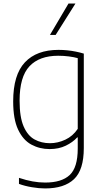

<svg xmlns="http://www.w3.org/2000/svg" viewBox="-20 -828 576 1078"><path d="M233 230Q199.5 230 159.2 223.2Q119 216.5 86.5 204.5V170.5Q127 184 163 190.5Q199 197 233.5 197Q326 197 371.2 154.8Q416.5 112.5 416.5 6V-56.5H413.5Q388.5 -29 349.2 -10Q310 9 258.5 9Q202.5 9 156 -16.2Q109.5 -41.5 81.8 -100Q54 -158.5 54 -259Q54 -408 119.8 -478Q185.5 -548 308.5 -548Q333 -548 357.8 -545.5Q382.5 -543 406 -538.2Q429.5 -533.5 450.5 -527V3.5Q450.5 126 395.5 178Q340.5 230 233 230ZM260.5 -24Q304.5 -24 346.8 -43.8Q389 -63.5 416.5 -104.5V-501.5Q395.5 -507.5 366.8 -511.2Q338 -515 306.5 -515Q201 -515 145.5 -456Q90 -397 90 -263Q90 -170 112.8 -118Q135.5 -66 174 -45Q212.5 -24 260.5 -24ZM260.5 -632 364.5 -808H403.5L292.5 -632Z"/></svg>

Font: Encode Sans Condensed Thin Thin
Style: Regular
Weight: 250
Version: Version 3.002